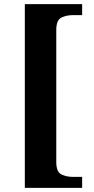

<svg xmlns="http://www.w3.org/2000/svg" viewBox="-20 -780 454 928"><path d="M100 128V-760H377V-707H334Q300 -707 276 -694.5Q252 -682 252 -635V3Q252 50 276 62.5Q300 75 334 75H377V128Z"/></svg>

Font: Noto Naskh Arabic
Style: Bold
Weight: 700
Designer: Monotype Design Team, David Williams, Mohamad Dakak and Nizar Qandah
Foundry: Monotype Imaging Inc.
Version: Version 2.016